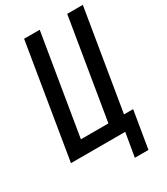

<svg xmlns="http://www.w3.org/2000/svg" viewBox="-215 -829 936 1076"><g transform="rotate(-30 252.5 -291.0)"><path d="M329 153 355 0H4L125 -735H226L119 -88H297L404 -735H505L398 -88H457L417 153Z"/></g></svg>

Font: Iosevka Semibold
Style: Italic
Weight: 600
Italic angle: -9°
Monospace: yes
Designer: Belleve Invis
Foundry: Belleve Invis
Version: Version 32.5.0; ttfautohint (v1.8.4)